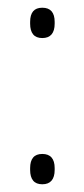

<svg xmlns="http://www.w3.org/2000/svg" viewBox="-20 -470 218 497"><path d="M89.5 7Q73.5 7 65.8 -2.5Q58 -12 58 -30V-35Q58 -53 65.8 -62.2Q73.5 -71.5 89.5 -71.5Q105.5 -71.5 113.5 -62.2Q121.5 -53 121.5 -35V-30Q121.5 -12 113.5 -2.5Q105.5 7 89.5 7ZM89.5 -371.5Q73.5 -371.5 65.8 -381Q58 -390.5 58 -408.5V-413.5Q58 -431.5 65.8 -440.8Q73.5 -450 89.5 -450Q105.5 -450 113.5 -440.8Q121.5 -431.5 121.5 -413.5V-408.5Q121.5 -390.5 113.5 -381Q105.5 -371.5 89.5 -371.5Z"/></svg>

Font: Anek Bangla Medium ExtraLight
Style: Regular
Weight: 250
Version: Version 1.003